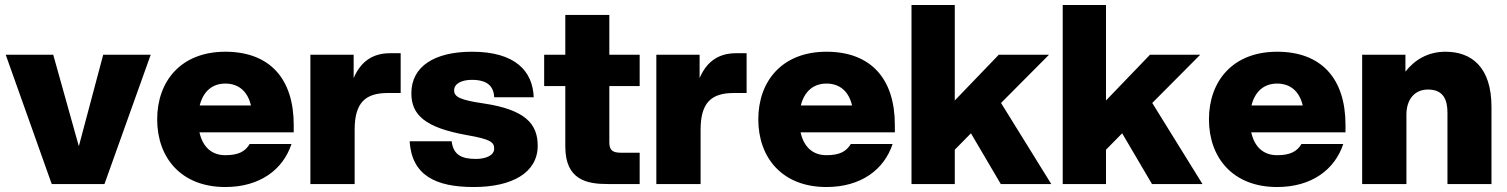

<svg xmlns="http://www.w3.org/2000/svg" viewBox="-20 -740 6061 772"><path d="M188 0H400L586 -520H395L297 -152L194 -520H3Z M886 12C1025 12 1118 -58 1152 -161H984C966 -131 939 -116 886 -116C831 -116 795 -149 782 -208H1161V-238C1161 -423 1065 -532 886 -532C708 -532 612 -414 612 -260C612 -106 708 12 886 12ZM783 -316C797 -372 833 -404 886 -404C940 -404 976 -372 989 -316Z M1228 0H1406V-219C1406 -329 1451 -366 1539 -366H1591V-526H1548C1480 -526 1431 -494 1402 -426V-520H1228Z M1885 12C2038 12 2142 -45 2142 -154C2142 -242 2092 -299 1925 -324C1828 -338 1806 -351 1806 -377C1806 -403 1835 -419 1878 -419C1920 -419 1965 -407 1967 -349H2126C2122 -454 2052 -532 1878 -532C1727 -532 1634 -473 1634 -365C1634 -278 1689 -227 1856 -197C1954 -180 1967 -168 1967 -142C1967 -115 1933 -101 1894 -101C1839 -101 1803 -115 1796 -172H1627C1636 -35 1731 12 1885 12Z M2253 -680V-520H2168V-394H2253V-151C2253 -16 2340 0 2424 0H2552V-126H2475C2439 -126 2430 -140 2430 -169V-394H2552V-520H2430V-680Z M2619 0H2797V-219C2797 -329 2842 -366 2930 -366H2982V-526H2939C2871 -526 2822 -494 2793 -426V-520H2619Z M3303 12C3442 12 3535 -58 3569 -161H3401C3383 -131 3356 -116 3303 -116C3248 -116 3212 -149 3199 -208H3578V-238C3578 -423 3482 -532 3303 -532C3125 -532 3029 -414 3029 -260C3029 -106 3125 12 3303 12ZM3200 -316C3214 -372 3250 -404 3303 -404C3357 -404 3393 -372 3406 -316Z M3645 0H3819V-138L3884 -204L4004 0H4207L4005 -326L4198 -520H3996L3819 -336V-720H3645Z M4253 0H4427V-138L4492 -204L4612 0H4815L4613 -326L4806 -520H4604L4427 -336V-720H4253Z M5115 12C5254 12 5347 -58 5381 -161H5213C5195 -131 5168 -116 5115 -116C5060 -116 5024 -149 5011 -208H5390V-238C5390 -423 5294 -532 5115 -532C4937 -532 4841 -414 4841 -260C4841 -106 4937 12 5115 12ZM5012 -316C5026 -372 5062 -404 5115 -404C5169 -404 5205 -372 5218 -316Z M5800 -287V0H5977V-310C5977 -470 5897 -532 5792 -532C5720 -532 5667 -498 5631 -452V-520H5457V0H5635V-279C5635 -337 5665 -380 5722 -380C5784 -380 5800 -338 5800 -287Z"/></svg>

Font: Aspekta 850
Style: Regular
Weight: 850
Designer: Ivo Dolenc
Version: Version 2.000